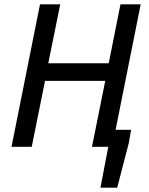

<svg xmlns="http://www.w3.org/2000/svg" viewBox="-20 -675 683 883"><path d="M442 188 478 0H444L459 -78H583L572 -16L519 188ZM33 0 164 -655H257L202 -384H480L534 -655H627L496 0H403L464 -303H187L126 0Z"/></svg>

Font: Source Sans 3 Medium
Style: Italic
Weight: 500
Italic angle: -11°
Designer: Paul D. Hunt
Foundry: Adobe
Version: Version 3.052;hotconv 1.1.0;makeotfexe 2.6.0